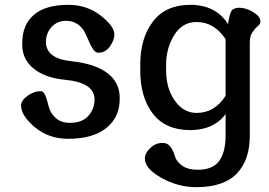

<svg xmlns="http://www.w3.org/2000/svg" viewBox="-20 -562 1114 794"><path d="M371 -151Q371 -220 250 -232Q166 -240 119 -278.5Q72 -317 72 -376V-383Q72 -460 120.5 -501Q169 -542 262 -542Q340 -542 396.5 -497.5Q453 -453 453 -420Q453 -396 434.5 -370Q416 -344 387 -344Q375 -344 365.5 -357.5Q356 -371 348 -390.5Q340 -410 330 -429.5Q320 -449 300 -462.5Q280 -476 253 -476Q217 -476 193.5 -450.5Q170 -425 170 -389Q170 -320 274 -309Q371 -299 423 -260.5Q475 -222 475 -158V-152Q475 -77 419.5 -32.5Q364 12 262 12Q181 12 124 -36Q67 -84 67 -126Q67 -146 93.5 -165.5Q120 -185 149 -185Q161 -185 168.5 -164.5Q176 -144 182 -119.5Q188 -95 210 -74.5Q232 -54 269 -54Q320 -54 345.5 -83Q371 -112 371 -151Z M913 -90Q863 -24 767 -24Q664 -24 612 -92Q560 -160 560 -271V-295Q560 -404 612.5 -473Q665 -542 767 -542Q873 -542 923 -462Q924 -468 926 -480Q928 -492 929.5 -497Q931 -502 934 -510Q937 -518 941 -521.5Q945 -525 952.5 -527.5Q960 -530 970 -530Q997 -530 1027 -512Q1057 -494 1057 -473Q1057 -463 1046 -454Q1035 -445 1024 -429Q1013 -413 1013 -386V0Q1013 100 959 156Q905 212 792 212Q716 212 647.5 173.5Q579 135 579 94Q579 72 601 50.5Q623 29 652 29Q674 29 686 46.5Q698 64 703.5 84.5Q709 105 732.5 122.5Q756 140 798 140Q860 140 886.5 103.5Q913 67 913 -3ZM793 -471Q734 -471 700.5 -417Q667 -363 667 -295V-271Q667 -196 703 -145.5Q739 -95 793 -95Q868 -95 913 -166V-400Q866 -471 793 -471Z"/></svg>

Font: Coupeur_Texte
Style: Regular
Weight: 400
Designer: Léa Rolland
Version: Version 1.000;PS 001.000;hotconv 1.0.88;makeotf.lib2.5.64775